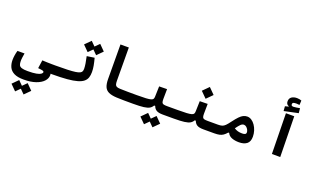

<svg xmlns="http://www.w3.org/2000/svg" viewBox="-111 -1519 4324 2603"><g transform="rotate(20 2051.0 -218.0)"><path d="M242.7 203.1Q154.8 203.1 104.2 177.5Q53.7 151.9 32.7 106.9Q11.7 62 11.7 4.9Q11.7 -26.4 17.3 -63.5Q22.9 -100.6 33.2 -133.8H134.8Q129.4 -98.1 125.5 -72.8Q121.6 -46.9 121.6 -20Q121.6 14.2 130.6 35.6Q139.6 57.1 168.5 66.9Q197.3 76.7 255.9 76.7Q334.5 76.7 379.4 67.9Q424.3 59.1 443.1 45.4Q461.9 31.7 461.9 18.1Q461.9 5.4 445.8 0.2Q429.7 -4.9 376.5 -10.3L393.6 -128.4Q423.3 -126.5 458.5 -125.5Q493.7 -124.5 527.3 -124Q561 -123.5 585.9 -123.5Q612.3 -123.5 624 -105.7Q635.7 -87.9 635.7 -61Q635.7 -31.7 621.6 -13.9Q607.4 3.9 580.1 3.9Q570.8 3.9 560.5 3.4Q563 13.2 563 24.4Q563 71.8 525.6 112.5Q488.3 153.3 416.7 178.2Q345.2 203.1 242.7 203.1ZM312.5 393.1 251.5 332 190.4 393.1 108.9 311.5 190.4 229.5 251.5 290.5 312.5 229.5 394 311.5Z M580.1 3.9Q567.9 3.9 562.3 -12.5Q556.6 -28.8 556.6 -66.4Q556.6 -100.6 565.9 -112.1Q575.2 -123.5 585.9 -123.5Q690.9 -123.5 760 -126.2Q829.1 -128.9 870.6 -135Q912.1 -141.1 932.4 -151.6Q952.6 -162.1 959 -177.5Q965.3 -192.9 965.3 -214.4Q965.3 -246.1 958.3 -289.3Q951.2 -332.5 939 -388.2L1047.9 -404.3Q1063.5 -345.7 1072 -299.3Q1080.6 -252.9 1080.6 -208.5Q1080.6 -164.1 1069.3 -129.6Q1058.1 -95.2 1028.1 -69.8Q998 -44.4 942.1 -28.1Q886.2 -11.7 797.6 -3.9Q709 3.9 580.1 3.9ZM1054.7 -443.4 993.7 -504.4 932.6 -443.4 851.1 -524.9 932.6 -606.9 993.7 -545.9 1054.7 -606.9 1136.2 -524.9Z M1752 3.9Q1746.1 3.9 1740.2 3.9Q1733.9 3.9 1728 3.9Q1672.9 3.9 1615.7 3.4Q1558.6 2.9 1509.8 0.5Q1437.5 -3.4 1395.5 -23.2Q1353.5 -43 1335.9 -84.5Q1318.4 -126 1317.9 -194.3L1315.4 -693.4H1436L1438.5 -217.3Q1438.5 -181.2 1444.6 -162.1Q1450.7 -143.1 1467.3 -135.5Q1483.9 -127.9 1516.1 -126.5Q1565.4 -124.5 1628.9 -124Q1692.4 -123.5 1757.8 -123.5Q1773.4 -123.5 1781.2 -106Q1789.1 -88.4 1789.1 -59.6Q1789.1 -32.7 1779.8 -14.4Q1770.5 3.9 1752 3.9Z M1752 3.9 1757.8 -123.5Q1841.3 -123.5 1889.4 -126.2Q1937.5 -128.9 1960.7 -136Q1983.9 -143.1 1990.7 -155.8Q1997.6 -168.5 1998 -189L2002.4 -338.4L2116.2 -340.3L2114.3 -195.8Q2114.3 -164.6 2120.1 -148.9Q2126 -133.3 2143.6 -128.4Q2161.1 -123.5 2196.3 -123.5H2343.8Q2380.4 -123.5 2380.4 -67.9Q2380.4 -29.3 2367.9 -12.7Q2355.5 3.9 2337.9 3.9H2179.2Q2116.7 3.9 2086.2 -14.9Q2055.7 -33.7 2043 -71.3H2027.3Q2012.2 -43.5 1984.6 -26.9Q1957 -10.3 1902.6 -3.2Q1848.1 3.9 1752 3.9ZM2106.9 213.9 2045.9 152.8 1984.9 213.9 1903.3 132.3 1984.9 50.3 2045.9 111.3 2106.9 50.3 2188.5 132.3Z M2337.9 3.9 2343.8 -123.5Q2427.2 -123.5 2475.3 -126.2Q2523.4 -128.9 2546.6 -136Q2569.8 -143.1 2576.7 -155.8Q2583.5 -168.5 2584 -189L2588.4 -338.4L2702.1 -340.3L2700.2 -195.8Q2700.2 -164.6 2706.1 -148.9Q2711.9 -133.3 2729.5 -128.4Q2747.1 -123.5 2782.2 -123.5H2929.7Q2966.3 -123.5 2966.3 -67.9Q2966.3 -29.3 2953.9 -12.7Q2941.4 3.9 2923.8 3.9H2765.1Q2702.6 3.9 2672.1 -14.9Q2641.6 -33.7 2628.9 -71.3H2613.3Q2598.1 -43.5 2570.6 -26.9Q2543 -10.3 2488.5 -3.2Q2434.1 3.9 2337.9 3.9ZM2651.4 -396 2566.4 -481 2651.4 -566.4 2736.3 -481Z M2920.9 3.9Q2895.5 3.9 2895.5 -62Q2895.5 -86.4 2904.1 -105Q2912.6 -123.5 2929.7 -123.5Q2964.8 -123.5 2987.8 -130.6Q3010.7 -137.7 3032.7 -159.4Q3054.7 -181.2 3086.9 -225.1Q3126 -277.3 3155.3 -307.6Q3184.6 -337.9 3210.9 -350.6Q3237.3 -363.3 3266.6 -363.3Q3299.8 -363.3 3329.3 -343.8Q3358.9 -324.2 3381.6 -291Q3404.3 -257.8 3417.2 -216.3Q3430.2 -174.8 3430.2 -131.3Q3430.2 -59.1 3388.9 -27.6Q3347.7 3.9 3276.9 3.9Q3217.8 3.9 3172.6 -13.4Q3127.4 -30.8 3110.4 -70.8H3097.2Q3072.8 -42 3049.3 -25.6Q3025.9 -9.3 2995.6 -2.7Q2965.3 3.9 2920.9 3.9ZM3161.1 -155.3Q3187.5 -138.7 3214.4 -131.1Q3241.2 -123.5 3277.3 -123.5Q3334 -123.5 3334 -157.2Q3334 -175.8 3324 -195.6Q3314 -215.3 3297.4 -229.2Q3280.8 -243.2 3261.7 -243.2Q3237.3 -243.2 3216.1 -222.7Q3194.8 -202.1 3161.1 -155.3Z M3752.4 0 3742.2 -584.5H3862.3L3872.6 0ZM3702.1 -601.6 3696.8 -668.9 3745.6 -681.2V-687Q3707.5 -699.2 3707.5 -745.1Q3707.5 -787.1 3737.5 -808.1Q3767.6 -829.1 3814.9 -829.1Q3833.5 -829.1 3850.6 -825.7Q3867.7 -822.3 3879.9 -817.4L3876.5 -752.9Q3850.1 -756.3 3830.6 -756.3Q3800.8 -756.3 3787.8 -750.5Q3774.9 -744.6 3774.9 -727.5Q3774.9 -711.9 3783 -706.5Q3791 -701.2 3807.6 -701.2Q3822.8 -701.2 3849.6 -705.6Q3876.5 -710 3898.4 -713.9L3905.3 -644.5Z"/></g></svg>

Font: CaskaydiaCove NFP SemiBold
Style: Regular
Weight: 600
Designer: Aaron Bell
Foundry: Saja Typeworks
Version: Version 2111.001; VTT 6.35;Nerd Fonts 3.1.1